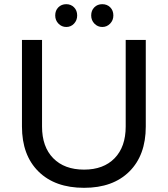

<svg xmlns="http://www.w3.org/2000/svg" viewBox="-20 -891 802 918"><path d="M382 -80Q475 -80 528 -134.5Q581 -189 581 -286V-700H677V-286Q677 -149 598.5 -71Q520 7 382 7Q243 7 164 -71Q85 -149 85 -286V-700H181V-286Q181 -189 234.5 -134.5Q288 -80 382 -80ZM349 -817Q349 -794 334 -778Q319 -762 297 -762Q275 -762 259.5 -778Q244 -794 244 -817Q244 -841 259 -856Q274 -871 297 -871Q319 -871 334 -856Q349 -841 349 -817ZM522 -817Q522 -794 506.5 -778Q491 -762 469 -762Q447 -762 431.5 -778Q416 -794 416 -817Q416 -841 431 -856Q446 -871 469 -871Q492 -871 507 -856Q522 -841 522 -817Z"/></svg>

Font: Gontserrat
Style: Regular
Weight: 400
Designer: Julieta Ulanovsky
Foundry: Julieta Ulanovsky
Version: Version 6.001